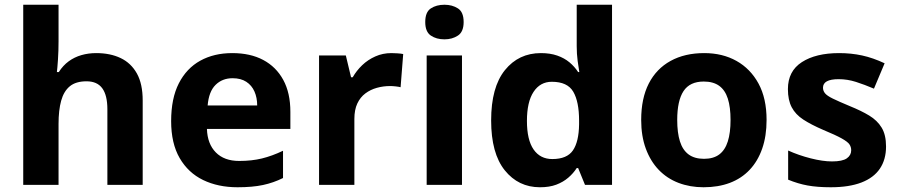

<svg xmlns="http://www.w3.org/2000/svg" viewBox="-20 -780 3796 810"><path d="M227 -605Q227 -565 224.5 -528Q222 -491 220 -476H228Q246 -504 270 -521.5Q294 -539 323.5 -547.5Q353 -556 386 -556Q445 -556 489 -535Q533 -514 557.5 -470Q582 -426 582 -356V0H433V-319Q433 -378 411.5 -407.5Q390 -437 345 -437Q300 -437 274.5 -416Q249 -395 238 -355Q227 -315 227 -257V0H78V-760H227Z M960 -556Q1036 -556 1090.5 -527Q1145 -498 1175 -443Q1205 -388 1205 -308V-236H853Q855 -173 890.5 -137Q926 -101 989 -101Q1042 -101 1085 -111.5Q1128 -122 1174 -144V-29Q1134 -9 1089.5 0.5Q1045 10 982 10Q900 10 837 -20.5Q774 -51 738 -113Q702 -175 702 -269Q702 -365 734.5 -428.5Q767 -492 825 -524Q883 -556 960 -556ZM961 -450Q918 -450 889.5 -422Q861 -394 856 -335H1065Q1065 -368 1053.5 -394Q1042 -420 1019 -435Q996 -450 961 -450Z M1631 -556Q1642 -556 1657 -555Q1672 -554 1681 -552L1670 -412Q1663 -414 1649.5 -415.5Q1636 -417 1626 -417Q1597 -417 1570 -409.5Q1543 -402 1521.5 -386Q1500 -370 1487.5 -343.5Q1475 -317 1475 -278V0H1326V-546H1439L1461 -454H1468Q1484 -482 1508 -505Q1532 -528 1563.5 -542Q1595 -556 1631 -556Z M1929 -546V0H1780V-546ZM1855 -760Q1888 -760 1912 -744.5Q1936 -729 1936 -687Q1936 -646 1912 -630Q1888 -614 1855 -614Q1821 -614 1797.5 -630Q1774 -646 1774 -687Q1774 -729 1797.5 -744.5Q1821 -760 1855 -760Z M2258 10Q2167 10 2109.5 -61.5Q2052 -133 2052 -272Q2052 -412 2110 -484Q2168 -556 2262 -556Q2301 -556 2331 -545.5Q2361 -535 2382.5 -517Q2404 -499 2419 -476H2424Q2421 -492 2417 -522.5Q2413 -553 2413 -585V-760H2562V0H2448L2419 -71H2413Q2399 -49 2377.5 -30.5Q2356 -12 2327 -1Q2298 10 2258 10ZM2310 -109Q2372 -109 2397 -145.5Q2422 -182 2423 -255V-271Q2423 -351 2398.5 -393Q2374 -435 2308 -435Q2259 -435 2231 -392.5Q2203 -350 2203 -270Q2203 -190 2231 -149.5Q2259 -109 2310 -109Z M3214 -274Q3214 -206 3195.5 -153Q3177 -100 3142.5 -63.5Q3108 -27 3059 -8.5Q3010 10 2948 10Q2891 10 2842.5 -8.5Q2794 -27 2759 -63.5Q2724 -100 2704.5 -153Q2685 -206 2685 -274Q2685 -365 2717 -427.5Q2749 -490 2809 -523Q2869 -556 2951 -556Q3028 -556 3087 -523Q3146 -490 3180 -427.5Q3214 -365 3214 -274ZM2837 -274Q2837 -220 2848.5 -183.5Q2860 -147 2885 -128.5Q2910 -110 2950 -110Q2990 -110 3014.5 -128.5Q3039 -147 3050.5 -183.5Q3062 -220 3062 -274Q3062 -328 3050.5 -364Q3039 -400 3014 -418Q2989 -436 2949 -436Q2890 -436 2863.5 -395.5Q2837 -355 2837 -274Z M3718 -162Q3718 -107 3692 -68.5Q3666 -30 3614 -10Q3562 10 3485 10Q3428 10 3387 2.5Q3346 -5 3305 -22V-145Q3349 -125 3400 -112Q3451 -99 3490 -99Q3534 -99 3552.5 -112Q3571 -125 3571 -146Q3571 -160 3563.5 -171Q3556 -182 3531 -196Q3506 -210 3453 -232Q3402 -254 3369 -275.5Q3336 -297 3320 -327.5Q3304 -358 3304 -404Q3304 -480 3363 -518Q3422 -556 3520 -556Q3571 -556 3617 -546Q3663 -536 3712 -513L3667 -406Q3627 -423 3591 -434.5Q3555 -446 3518 -446Q3485 -446 3468.5 -437Q3452 -428 3452 -410Q3452 -397 3460.5 -386.5Q3469 -376 3493.5 -364Q3518 -352 3566 -332Q3613 -313 3647 -292.5Q3681 -272 3699.5 -241.5Q3718 -211 3718 -162Z"/></svg>

Font: Noto Sans Hebrew
Style: Bold
Weight: 700
Designer: Monotype Design Team
Foundry: Monotype Imaging Inc.
Version: Version 2.003